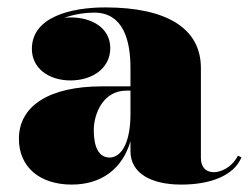

<svg xmlns="http://www.w3.org/2000/svg" viewBox="-20 -488 677 518"><path d="M255 -255C113 -255 31 -202.5 31 -113.5C31 -37.5 87 10 173.5 10C252.5 10 310 -31.5 332 -107V-80C332 -21 387 10 469 10C547 10 610.5 -13.5 631.5 -63.5L622 -68C604 -33.5 573 -23.5 557.5 -23.5C532.5 -23.5 522 -40 522 -61.5V-304.5C522 -410.5 431.5 -468 264 -468C173 -468 66 -443 66 -356C66 -305 110 -271 170.5 -271C228 -271 277.5 -303 277.5 -358C277.5 -412 229 -441 170.5 -441C165 -441 159 -440.5 153.5 -440C181.5 -450 211.5 -454 234 -454C314 -454 332 -376.5 332 -304.5V-255ZM275.5 -63C246.5 -63 233 -91.5 233 -136.5C233 -181 258 -243.5 321 -243.5H332V-180.5C332 -99 305.5 -63 275.5 -63Z"/></svg>

Font: Bodoni* 16pt Fatface
Style: Regular
Weight: 900
Version: Version 2.3